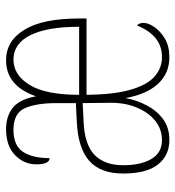

<svg xmlns="http://www.w3.org/2000/svg" viewBox="8 -590 592 649"><g transform="rotate(-90 304.5 -266.0)"><path d="M155 10Q103 10 72.5 -28.5Q42 -67 42 -146Q42 -224 85.5 -261.5Q129 -299 218 -303L280 -306V-371Q280 -439 263 -478Q246 -517 190 -517Q136 -517 115 -484.5Q94 -452 94 -395Q73 -395 73 -440Q73 -481 104 -511.5Q135 -542 192 -542Q236 -542 264.5 -519Q293 -496 303 -441Q338 -542 425 -542Q490 -542 528 -480Q566 -418 566 -295V-270H308Q309 -176 325.5 -120Q342 -64 370.5 -39.5Q399 -15 435 -15Q474 -15 500.5 -37.5Q527 -60 542 -99Q551 -94 551 -77Q551 -61 537 -40.5Q523 -20 497.5 -5Q472 10 435 10Q381 10 345.5 -28Q310 -66 297 -138Q290 -100 272 -66Q254 -32 225.5 -11Q197 10 155 10ZM538 -295Q538 -403 509.5 -460Q481 -517 427 -517Q375 -517 341.5 -462.5Q308 -408 308 -295ZM155 -15Q192 -15 220.5 -38Q249 -61 265.5 -101.5Q282 -142 281 -192L280 -283L219 -280Q140 -277 105 -243Q70 -209 70 -146Q70 -87 91 -51Q112 -15 155 -15Z"/></g></svg>

Font: Noto Serif Ethiopic ExtraCondensed Thin
Style: Regular
Weight: 100
Width: 2
Designer: Monotype Design Team
Foundry: Monotype Imaging Inc.
Version: Version 2.102; ttfautohint (v1.8.4.7-5d5b)